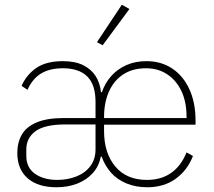

<svg xmlns="http://www.w3.org/2000/svg" viewBox="-20 -778 902 810"><path d="M383 -253H250Q166 -252 128.5 -223.5Q91 -195 91 -148V-120Q91 -71 127.5 -45Q164 -19 222 -19Q265 -19 302 -33.5Q339 -48 361 -77Q383 -106 383 -148ZM419 -280H767V-286Q767 -348 745.5 -393.5Q724 -439 685.5 -464.5Q647 -490 596 -490Q540 -490 500.5 -464.5Q461 -439 440 -392.5Q419 -346 419 -284ZM600 -19Q660 -19 702 -48.5Q744 -78 767 -135L794 -120Q771 -60 721.5 -24Q672 12 601 12Q553 12 514 -4Q475 -20 449 -49Q423 -78 409 -117H405Q398 -78 372.5 -49Q347 -20 307.5 -4Q268 12 218 12Q140 12 96.5 -26Q53 -64 53 -133Q53 -177 72 -210Q91 -243 134.5 -261.5Q178 -280 250 -280H383V-348Q383 -421 348 -455.5Q313 -490 245 -490Q190 -490 153.5 -468Q117 -446 96 -399L71 -416Q92 -463 133.5 -491.5Q175 -520 245 -520Q297 -520 331 -503Q365 -486 383.5 -457Q402 -428 406 -389H410Q423 -428 449.5 -457.5Q476 -487 513.5 -503.5Q551 -520 598 -520Q660 -520 706.5 -489Q753 -458 779 -401.5Q805 -345 805 -268V-252H419V-225Q419 -132 466.5 -75.5Q514 -19 600 -19ZM526 -740 413 -587 389 -600 494 -758Z"/></svg>

Font: IBM Plex Sans ExtraLight
Style: Regular
Weight: 250
Designer: Mike Abbink, Paul van der Laan, Pieter van Rosmalen
Foundry: Bold Monday
Version: Version 3.201